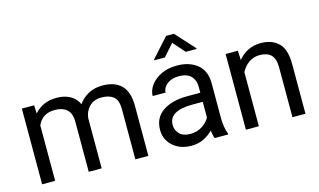

<svg xmlns="http://www.w3.org/2000/svg" viewBox="-89 -1017 2151 1294"><g transform="rotate(-15 986.5 -370.0)"><path d="M280.3 -461.9Q231.9 -461.9 202.6 -441.4Q173.3 -420.9 158.7 -387.2V0H67.9V-528.3H153.8L156.2 -470.7Q183.1 -502.4 222.2 -520.3Q261.2 -538.1 312.5 -538.1Q363.3 -538.1 403.1 -517.8Q442.9 -497.6 463.9 -453.1Q490.2 -491.2 532.5 -514.6Q574.7 -538.1 631.8 -538.1Q716.8 -538.1 762.9 -492.7Q809.1 -447.3 809.1 -347.2V0H718.3V-348.1Q718.3 -414.6 687.7 -438.2Q657.2 -461.9 605.5 -461.9Q550.8 -461.9 519.5 -429.4Q488.3 -397 483.4 -350.6V0H393.1V-347.7Q393.1 -409.7 362.3 -435.8Q331.5 -461.9 280.3 -461.9Z M1272 0Q1267.6 -9.8 1264.4 -24.7Q1261.2 -39.6 1259.3 -55.7Q1233.9 -28.8 1195.8 -9.5Q1157.7 9.8 1108.9 9.8Q1055.2 9.8 1014.9 -11.2Q974.6 -32.2 952.4 -67.6Q930.2 -103 930.2 -147Q930.2 -231.9 994.6 -276.1Q1059.1 -320.3 1168 -320.3H1257.3V-362.3Q1257.3 -409.2 1229.2 -437.3Q1201.2 -465.3 1146 -465.3Q1094.7 -465.3 1063.2 -440.2Q1031.7 -415 1031.7 -381.8H941.4Q941.4 -419.9 967.3 -455.8Q993.2 -491.7 1040.3 -514.9Q1087.4 -538.1 1151.4 -538.1Q1237.3 -538.1 1292.5 -494.1Q1347.7 -450.2 1347.7 -361.3V-115.2Q1347.7 -88.9 1352.3 -59.1Q1356.9 -29.3 1366.2 -7.8V0ZM1122.1 -69.3Q1170.9 -69.3 1206.8 -93.8Q1242.7 -118.2 1257.3 -147.9V-256.8H1182.6Q1105 -256.8 1063 -232.7Q1021 -208.5 1021 -159.2Q1021 -121.6 1046.4 -95.5Q1071.8 -69.3 1122.1 -69.3ZM1188.5 -750 1309.6 -616.7V-611.8H1234.4L1161.1 -694.3L1088.4 -611.8H1014.2V-617.2L1133.8 -750Z M1709 -461.9Q1665.5 -461.9 1632.3 -438.5Q1599.1 -415 1580.1 -377.4V0H1489.7V-528.3H1575.2L1578.1 -462.4Q1606.4 -498 1646.5 -518.1Q1686.5 -538.1 1735.8 -538.1Q1814 -538.1 1859.6 -494.1Q1905.3 -450.2 1905.3 -346.2V0H1814.5V-347.2Q1814.5 -409.2 1787.4 -435.5Q1760.3 -461.9 1709 -461.9Z"/></g></svg>

Font: Vazirmatn RD UI FD
Style: Regular
Weight: 400
Designer: Saber Rastikerdar
Foundry: Saber Rastikerdar
Version: Version 33.003